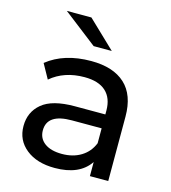

<svg xmlns="http://www.w3.org/2000/svg" viewBox="-110 -826 819 921"><g transform="rotate(15 299.0 -365.5)"><path d="M366 -607H276L108 -737H230ZM284 -535Q394 -535 452.5 -481Q511 -427 511 -320V0H420V-70Q369 6 246 6Q157 6 103.5 -37Q50 -80 50 -150Q50 -220 101 -262.5Q152 -305 263 -305H415V-324Q415 -386 379 -419Q343 -452 273 -452Q172 -452 105 -395L65 -467Q150 -535 284 -535ZM415 -162V-236H267Q145 -236 145 -154Q145 -114 176 -91Q207 -68 262 -68Q317 -68 357 -92.5Q397 -117 415 -162Z"/></g></svg>

Font: Montserrat
Style: Regular
Weight: 500
Designer: Julieta Ulanovsky
Foundry: Julieta Ulanovsky
Version: Version 7.200;PS 007.200;hotconv 1.0.88;makeotf.lib2.5.64775